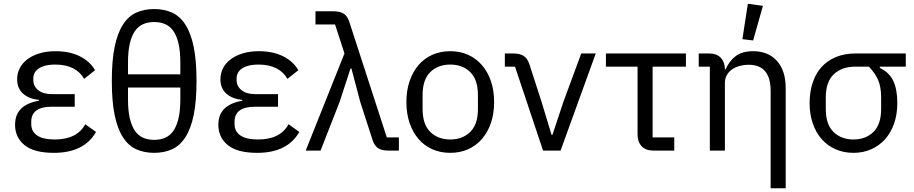

<svg xmlns="http://www.w3.org/2000/svg" viewBox="-20 -800 4857 1020"><path d="M490 -99Q427 12 266 12Q161 12 110.5 -29Q60 -70 60 -137Q60 -191 92 -222.5Q124 -254 187 -265V-269Q133 -275 102 -303Q71 -331 71 -379Q71 -411 85 -438Q99 -465 125.5 -485Q152 -505 189.5 -516.5Q227 -528 275 -528Q350 -528 404 -501Q458 -474 485 -427L427 -381Q407 -417 368.5 -437Q330 -457 274 -457Q242 -457 220 -451Q198 -445 184 -435Q170 -425 163.5 -412Q157 -399 157 -386V-374Q157 -342 183 -321Q209 -300 255 -300H377V-233H255Q146 -233 146 -153V-141Q146 -102 177 -80.5Q208 -59 271 -59Q389 -59 433 -140Z M799 -752Q852 -752 894 -733Q936 -714 965 -669Q994 -624 1009 -551Q1024 -478 1024 -370Q1024 -262 1009 -189Q994 -116 965 -71Q936 -26 894 -7Q852 12 799 12Q746 12 704 -7Q662 -26 633 -71Q604 -116 589 -189Q574 -262 574 -370Q574 -478 589 -551Q604 -624 633 -669Q662 -714 704 -733Q746 -752 799 -752ZM660 -405H938V-468Q938 -527 928.5 -568Q919 -609 901.5 -634.5Q884 -660 858 -671.5Q832 -683 799 -683Q766 -683 740 -671.5Q714 -660 696.5 -634.5Q679 -609 669.5 -568Q660 -527 660 -468ZM799 -57Q832 -57 858 -68.5Q884 -80 901.5 -105.5Q919 -131 928.5 -172Q938 -213 938 -272V-335H660V-272Q660 -213 669.5 -172Q679 -131 696.5 -105.5Q714 -80 740 -68.5Q766 -57 799 -57Z M1570 -99Q1507 12 1346 12Q1241 12 1190.5 -29Q1140 -70 1140 -137Q1140 -191 1172 -222.5Q1204 -254 1267 -265V-269Q1213 -275 1182 -303Q1151 -331 1151 -379Q1151 -411 1165 -438Q1179 -465 1205.5 -485Q1232 -505 1269.5 -516.5Q1307 -528 1355 -528Q1430 -528 1484 -501Q1538 -474 1565 -427L1507 -381Q1487 -417 1448.5 -437Q1410 -457 1354 -457Q1322 -457 1300 -451Q1278 -445 1264 -435Q1250 -425 1243.5 -412Q1237 -399 1237 -386V-374Q1237 -342 1263 -321Q1289 -300 1335 -300H1457V-233H1335Q1226 -233 1226 -153V-141Q1226 -102 1257 -80.5Q1288 -59 1351 -59Q1469 -59 1513 -140Z M1760 -670H1656V-740H1751Q1789 -740 1808 -726Q1827 -712 1836 -683L2035 -70H2099V0H2044Q2006 0 1987 -14Q1968 -28 1959 -57L1894 -258L1847 -436H1842L1784 -258L1683 0H1604L1810 -516Z M2139 0ZM2372 12Q2320 12 2277 -7Q2234 -26 2203.5 -61.5Q2173 -97 2156 -146.5Q2139 -196 2139 -258Q2139 -319 2156 -369Q2173 -419 2203.5 -454.5Q2234 -490 2277 -509Q2320 -528 2372 -528Q2424 -528 2466.5 -509Q2509 -490 2540 -454.5Q2571 -419 2588 -369Q2605 -319 2605 -258Q2605 -196 2588 -146.5Q2571 -97 2540 -61.5Q2509 -26 2466.5 -7Q2424 12 2372 12ZM2372 -59Q2437 -59 2478 -99Q2519 -139 2519 -221V-295Q2519 -377 2478 -417Q2437 -457 2372 -457Q2307 -457 2266 -417Q2225 -377 2225 -295V-221Q2225 -139 2266 -99Q2307 -59 2372 -59Z M2865 0 2716 -446H2662V-516H2707Q2740 -516 2761 -503.5Q2782 -491 2793 -457L2857 -259L2910 -84H2915L2973 -259L3068 -516H3145L2958 0Z M3452 0Q3410 0 3388.5 -23.5Q3367 -47 3367 -85V-446H3199V-516H3624V-446H3447V-70H3562V0Z M3692 0ZM3751 0V-446H3692V-516H3746Q3788 -516 3809.5 -492.5Q3831 -469 3831 -432H3835Q3854 -476 3888.5 -502Q3923 -528 3981 -528Q4061 -528 4107.5 -476.5Q4154 -425 4154 -331V200H4074V-317Q4074 -456 3957 -456Q3933 -456 3910.5 -450Q3888 -444 3870 -432Q3852 -420 3841.5 -401.5Q3831 -383 3831 -358V0ZM3981 -585 3924 -592 3953 -780 4033 -769Z M4654 -446V-439Q4704 -416 4725.5 -370.5Q4747 -325 4747 -252Q4747 -193 4730 -144Q4713 -95 4682 -60.5Q4651 -26 4608.5 -7Q4566 12 4514 12Q4462 12 4419 -7Q4376 -26 4345.5 -60.5Q4315 -95 4298 -144Q4281 -193 4281 -252Q4281 -311 4297 -360Q4313 -409 4344 -443.5Q4375 -478 4421 -497Q4467 -516 4526 -516H4792V-446ZM4526 -446Q4452 -446 4409.5 -405.5Q4367 -365 4367 -283V-221Q4367 -139 4408 -99Q4449 -59 4514 -59Q4579 -59 4620 -99Q4661 -139 4661 -221V-283Q4661 -338 4645 -375Q4629 -412 4596 -446Z"/></svg>

Font: Aneliza
Style: Regular
Weight: 400
Designer: Mike Abbink, Paul van der Laan, Pieter van Rosmalen
Foundry: Bold Monday
Version: Version 3.001;September 8, 2019;FontCreator 11.5.0.2425 64-b